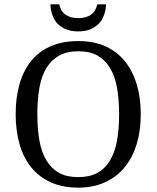

<svg xmlns="http://www.w3.org/2000/svg" viewBox="-20 -861 727 891"><path d="M633.3 -330.1Q633.3 -253.9 614.3 -191.9Q595.2 -129.9 558.6 -85Q522 -40 467.3 -15.1Q412.6 9.8 342.8 9.8Q270 9.8 215.3 -15.1Q160.6 -40 124.5 -85Q88.4 -129.9 70.6 -192.4Q52.7 -254.9 52.7 -331.1Q52.7 -408.2 70.6 -470.7Q88.4 -533.2 124.5 -577.9Q160.6 -622.6 215.3 -646.5Q270 -670.4 343.8 -670.4Q414.6 -670.4 468.3 -646.5Q522 -622.6 558.6 -577.9Q595.2 -533.2 614.3 -470.2Q633.3 -407.2 633.3 -330.1ZM153.3 -330.1Q153.3 -261.7 163.1 -207.8Q172.9 -153.8 195.8 -116Q218.8 -78.1 254.4 -58.6Q290 -39.1 342.8 -39.1Q396 -39.1 431.6 -58.6Q467.3 -78.1 490.2 -116Q513.2 -153.8 522.9 -207.8Q532.7 -261.7 532.7 -330.1Q532.7 -400.4 522.9 -454.6Q513.2 -508.8 490.2 -546.1Q467.3 -583.5 432.1 -603.3Q397 -623 343.8 -623Q291 -623 254.9 -603.3Q218.8 -583.5 195.8 -546.1Q172.9 -508.8 163.1 -454.6Q153.3 -400.4 153.3 -330.1ZM342.8 -715.3Q310.1 -715.3 285.9 -725.3Q261.7 -735.4 246.1 -752.2Q230.5 -769 222.7 -792.5Q214.8 -815.9 213.9 -840.8H254.9Q262.2 -807.1 285.4 -792Q308.6 -776.9 342.8 -776.9Q378.4 -776.9 401.1 -792Q423.8 -807.1 431.6 -840.8H472.2Q471.2 -815.9 463.1 -792.5Q455.1 -769 439.2 -752.2Q423.3 -735.4 400.1 -725.3Q377 -715.3 342.8 -715.3Z"/></svg>

Font: MUA Office
Style: Regular
Weight: 400
Designer: Khon Soe Zaw Thu
Foundry: Myanmar Unicode
Version: Version 2.10 June 24, 2017